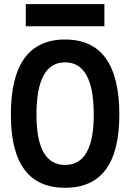

<svg xmlns="http://www.w3.org/2000/svg" viewBox="-20 -893 626 923"><path d="M293 9.8C466.3 9.8 553.7 -106.4 553.7 -341.8C553.7 -583 466.3 -703.1 293 -703.1C119.6 -703.1 32.2 -583 32.2 -341.8C32.2 -106.4 119.6 9.8 293 9.8ZM293 -100.1C201.2 -100.1 155.3 -180.2 155.3 -341.8C155.3 -509.8 201.2 -593.3 293 -593.3C384.8 -593.3 430.7 -509.8 430.7 -341.8C430.7 -180.2 384.8 -100.1 293 -100.1ZM104 -766.6H481.9V-873H104Z"/></svg>

Font: Cascadia Code NF SemiBold
Style: Regular
Weight: 600
Monospace: yes
Designer: Aaron Bell
Foundry: Saja Typeworks
Version: Version 2404.023